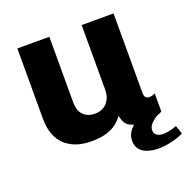

<svg xmlns="http://www.w3.org/2000/svg" viewBox="-119 -626 876 888"><g transform="rotate(-20 319.0 -182.0)"><path d="M234 10Q153 10 105.5 -34Q58 -78 58 -166V-511H215.5V-190Q215.5 -146 237 -125.2Q258.5 -104.5 293 -104.5Q316.5 -104.5 335 -115Q353.5 -125.5 364 -145.5Q374.5 -165.5 374.5 -192.5V-511H531.5V-119Q531.5 -103.5 538 -97.2Q544.5 -91 554.5 -91Q562 -91 569 -92.5Q576 -94 584 -99V-9.5Q571 -0.5 545.5 4.8Q520 10 496.5 10Q455.5 10 433.8 1.2Q412 -7.5 403.5 -23Q395 -38.5 391 -58Q378 -39 358.2 -23.8Q338.5 -8.5 308.5 0.8Q278.5 10 234 10ZM515 147.5Q485 147.5 461.2 139.5Q437.5 131.5 424 114.8Q410.5 98 410.5 72.5Q410.5 48 423.2 29.2Q436 10.5 452 0H561.5Q545 10 529.8 24.8Q514.5 39.5 514.5 58Q514.5 75.5 526.8 83.5Q539 91.5 557 91.5Q574 91.5 591.2 87.2Q608.5 83 624.5 77L638.5 119Q609 133 576.2 140.2Q543.5 147.5 515 147.5Z"/></g></svg>

Font: Chivo Mono Medium
Style: Regular
Weight: 500
Monospace: yes
Designer: Hector Gatti
Foundry: Omnibus-Type
Version: Version 1.008